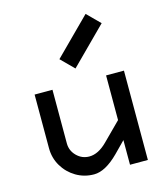

<svg xmlns="http://www.w3.org/2000/svg" viewBox="-123 -944 897 1038"><g transform="rotate(-15 325.0 -425.0)"><path d="M275 0Q220 0 174.5 -27Q129 -54 102 -99.5Q75 -145 75 -200V-500H175V-200Q175 -159 204.5 -129.5Q234 -100 275 -100Q325 -100 375 -150L475 -250V-500H575V0H475V-138L413 -75Q338 0 275 0ZM454 -850 525 -779 325 -579 254 -650Z"/></g></svg>

Font: Monoikos Medium
Style: Regular
Weight: 500
Designer: Brian Krent
Version: Version 0.088